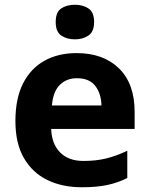

<svg xmlns="http://www.w3.org/2000/svg" viewBox="-20 -780 631 810"><path d="M303 -556Q416 -556 482 -491.5Q548 -427 548 -308V-236H196Q198 -173 233.5 -137Q269 -101 332 -101Q385 -101 428 -111.5Q471 -122 517 -144V-29Q477 -9 432.5 0.5Q388 10 325 10Q243 10 180 -20.5Q117 -51 81 -113Q45 -175 45 -269Q45 -365 77.5 -428.5Q110 -492 168 -524Q226 -556 303 -556ZM304 -450Q261 -450 232.5 -422Q204 -394 199 -335H408Q407 -385 382 -417.5Q357 -450 304 -450ZM296 -760Q329 -760 353 -744.5Q377 -729 377 -687Q377 -646 353 -630Q329 -614 296 -614Q262 -614 238.5 -630Q215 -646 215 -687Q215 -729 238.5 -744.5Q262 -760 296 -760Z"/></svg>

Font: Noto Sans Thaana
Style: Bold
Weight: 700
Designer: David Williams
Foundry: Google Inc.
Version: Version 3.001; ttfautohint (v1.8.4.7-5d5b)